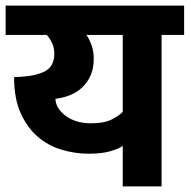

<svg xmlns="http://www.w3.org/2000/svg" viewBox="-30 -662 674 682"><path d="M544 -538V0H406V-144Q397 -136 366 -126Q335 -116 285 -116Q237 -116 189.5 -130Q142 -144 104.5 -176Q67 -208 43.5 -260Q20 -312 20 -388L40 -389Q99 -392 131 -409.5Q163 -427 163 -472Q163 -492 155 -509Q147 -526 136 -538H-10V-642H624V-538ZM406 -265V-538H277Q287 -524 295 -502Q303 -480 303 -454Q303 -419 291.5 -393.5Q280 -368 261 -350.5Q242 -333 217.5 -323.5Q193 -314 167 -311Q167 -296 175.5 -281Q184 -266 200 -253Q216 -240 239.5 -232Q263 -224 293 -224Q341 -224 368.5 -238.5Q396 -253 406 -265Z"/></svg>

Font: Mukta ExtraBold
Style: Regular
Weight: 800
Designer: Girish Dalvi and Yashodeep Gholap
Foundry: Ek Type
Version: Version 2.538;PS 1.002;hotconv 16.6.51;makeotf.lib2.5.65220;